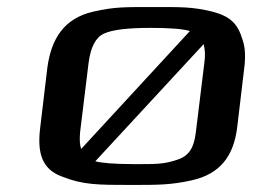

<svg xmlns="http://www.w3.org/2000/svg" viewBox="-20 -514 750 544"><path d="M672 -321C676 -353 675 -380 667 -402C654 -445 635 -467 582 -481C524 -495 494 -494 415 -494C336 -494 305 -495 244 -481C162 -462 125 -405 114 -321L94 -153C85 -82 98 -35 155 -14C215 10 257 10 353 10C429 10 464 10 523 -3C604 -21 642 -72 652 -153ZM518 -426 210 -92C206 -103 205 -119 207 -140L231 -336C237 -381 251 -408 275 -419C299 -430 343 -435 407 -435C462 -435 499 -432 518 -426ZM535 -140C530 -100 519 -74 484 -62C444 -48 419 -49 360 -49C306 -49 269 -52 250 -57L557 -389C561 -374 562 -356 559 -336Z"/></svg>

Font: Gamestation Extended
Style: Italic
Weight: 400
Width: 7
Designer: Jonas Hecksher
Foundry: Jonas Hecksher, Playtypeª, e-types AS
Version: Version 1.003